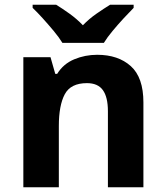

<svg xmlns="http://www.w3.org/2000/svg" viewBox="-20 -786 697 806"><path d="M388 -556Q476 -556 529 -508.5Q582 -461 582 -356V0H433V-319Q433 -378 412 -407.5Q391 -437 345 -437Q277 -437 252 -390.5Q227 -344 227 -257V0H78V-546H192L212 -476H220Q246 -518 291.5 -537Q337 -556 388 -556ZM242 -606Q228 -629 205.5 -656Q183 -683 159.5 -709Q136 -735 117 -753V-766H216Q242 -750 272 -728.5Q302 -707 328 -680Q354 -707 385 -728.5Q416 -750 442 -766H541V-753Q523 -735 499 -709Q475 -683 452.5 -656Q430 -629 416 -606Z"/></svg>

Font: Noto Sans Bassa Vah
Style: Regular
Weight: 400
Designer: Monotype Design Team
Foundry: Monotype Imaging Inc.
Version: Version 2.002